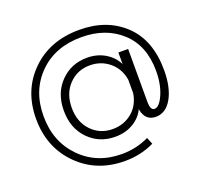

<svg xmlns="http://www.w3.org/2000/svg" viewBox="-143 -826 1244 1184"><g transform="rotate(-20 478.5 -234.5)"><path d="M483 194Q298 194 176.5 72Q55 -50 55 -237Q55 -423 176.5 -543Q298 -663 493 -663Q673 -663 786.5 -555.5Q900 -448 900 -250Q900 -137 860.5 -67Q821 3 755 3Q688 3 672 -70V-80Q648 -28 596.5 2.5Q545 33 478 33Q373 33 303 -39Q233 -111 233 -226Q233 -341 303.5 -413Q374 -485 478 -485Q544 -485 595.5 -454.5Q647 -424 672 -373V-449H736V-103Q736 -46 763 -46Q795 -46 823.5 -110.5Q852 -175 852 -263Q852 -429 750.5 -522.5Q649 -616 489 -616Q316 -616 210 -510Q104 -404 104 -237Q104 -70 210 38.5Q316 147 480 147Q575 147 658 107L676 151Q588 194 483 194ZM479 -17Q553 -17 606.5 -61.5Q660 -106 672 -182V-270Q660 -345 606 -390Q552 -435 478 -435Q396 -435 340.5 -377Q285 -319 285 -226Q285 -133 340.5 -75Q396 -17 479 -17Z"/></g></svg>

Font: Human Sans Light
Style: Regular
Weight: 300
Designer: Tim Radville
Foundry: Continuum
Version: Version 1.000;FEAKit 1.0